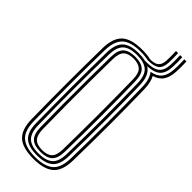

<svg xmlns="http://www.w3.org/2000/svg" viewBox="-297 -968 1013 1013"><g transform="rotate(45 209.5 -461.0)"><path d="M209.8 6.8Q128.2 6.8 92.3 -26.3Q56.5 -59.5 55.1 -135.6Q54.1 -211.2 53.5 -276.1Q52.9 -341.1 52.9 -402.2Q52.9 -463.4 53.5 -527.1Q54.1 -590.9 55.1 -664.1Q56.5 -740.6 92.4 -773.7Q128.4 -806.8 209.8 -806.8Q247 -806.8 274.5 -800Q308.1 -800 323.2 -813Q338.2 -826 340 -855.7Q340.7 -869.8 340.7 -889.9Q340.7 -910 339.7 -927.6H355.5Q356.5 -910.1 356.5 -890Q356.5 -870 355.8 -855.2Q353.5 -817 333.5 -802.2Q313.4 -787.5 268.2 -787.5Q243.6 -793.7 209.8 -793.7Q136.5 -793.7 104.4 -763.4Q72.4 -733.1 71 -663.7Q69.9 -603.5 69.3 -545.5Q68.6 -487.5 68.6 -425.7Q68.5 -363.9 69 -293Q69.5 -222.1 71 -136Q72.1 -63.9 106 -35.1Q140 -6.3 209.8 -6.3Q279.5 -6.3 313.3 -35.1Q347 -64 348.3 -136Q349.7 -204.8 350.3 -268.4Q351 -332 351.1 -394.8Q351.2 -457.6 350.6 -523.8Q349.9 -589.9 348.3 -663.7Q347.7 -694.4 341.3 -717.1Q334.8 -739.8 322.2 -755.2Q361.7 -762.3 380.4 -785.3Q399 -808.3 401.6 -850.3Q402.4 -861.7 402.6 -875.8Q402.8 -889.9 402.6 -903.7Q402.3 -917.5 401.6 -927.6H417.4Q418.1 -917.5 418.4 -903.7Q418.7 -889.8 418.4 -875.5Q418.2 -861.1 417.4 -849.5Q414.9 -807.6 398.1 -782.8Q381.3 -758 346.3 -747.7Q363.2 -716.2 364.2 -664.1Q365.6 -599 366.4 -536.2Q367.2 -473.5 367.2 -409.7Q367.2 -345.9 366.5 -278.2Q365.8 -210.5 364.2 -135.5Q362.5 -57 325.1 -25.1Q287.7 6.8 209.8 6.8ZM209.9 -32.4Q261.8 -32.4 288.6 -54.9Q315.5 -77.5 316.7 -136.7Q318 -204.2 318.7 -268.5Q319.4 -332.7 319.5 -396.5Q319.6 -460.2 318.9 -526.1Q318.3 -592.1 316.7 -663Q315.5 -721.3 289.4 -744.5Q263.2 -767.6 209.9 -767.6Q153.5 -767.6 128.6 -743.4Q103.8 -719.3 102.7 -663.4Q101.6 -598.6 100.9 -536.1Q100.3 -473.7 100.2 -410.3Q100.1 -346.8 100.7 -279.1Q101.4 -211.4 102.7 -136.4Q103.8 -80.9 128.6 -56.6Q153.4 -32.4 209.9 -32.4ZM209.9 -45.4Q162 -45.4 140.7 -66.7Q119.4 -88 118.5 -137.4Q117 -224.1 116.5 -310.3Q116 -396.5 116.5 -484.3Q117 -572.1 118.5 -662.9Q119.4 -714.5 142.1 -734.5Q164.9 -754.6 209.9 -754.6Q255.9 -754.6 277.8 -733.9Q299.7 -713.2 300.8 -662.7Q302.2 -598.8 303 -536.5Q303.8 -474.2 303.8 -410.7Q303.8 -347.1 303.2 -279.6Q302.5 -212 300.9 -137.3Q299.7 -86.1 277.5 -65.8Q255.3 -45.4 209.9 -45.4ZM209.9 -58.5Q247.5 -58.5 265.9 -76.3Q284.2 -94.1 285 -138.4Q286 -204 286.6 -266.6Q287.2 -329.2 287.3 -392.3Q287.3 -455.4 286.8 -521.8Q286.3 -588.3 285 -661.3Q284.2 -707.2 265.2 -724.4Q246.3 -741.5 209.9 -741.5Q171.8 -741.5 153.5 -723.9Q135.2 -706.2 134.3 -662.4Q133 -579.2 132.4 -496.2Q131.7 -413.2 132.2 -325Q132.6 -236.7 134.3 -137.4Q135.2 -95.1 152.8 -76.8Q170.5 -58.5 209.9 -58.5ZM209.9 -19.3Q145.3 -19.3 116.6 -46.4Q87.9 -73.5 86.8 -136Q85.8 -211.2 85.2 -276.1Q84.6 -341 84.6 -402.2Q84.6 -463.3 85.2 -527.1Q85.8 -590.8 86.8 -663.7Q87.9 -726.4 116.5 -753.5Q145 -780.7 209.9 -780.7Q238.5 -780.7 258.8 -775.7H275.1Q324.2 -775.7 346.4 -794.1Q368.7 -812.5 371 -854.8Q371.7 -870.2 371.7 -890.3Q371.7 -910.5 370.7 -927.6H386.5Q387.5 -909.6 387.5 -888.1Q387.5 -866.6 386.5 -851.5Q383.9 -807.3 361.2 -786.5Q338.5 -765.8 289.1 -763.5Q310.3 -750.4 321 -726.1Q331.6 -701.8 332.5 -663.4Q333.9 -601.4 334.7 -539Q335.5 -476.5 335.5 -411.9Q335.5 -347.2 334.8 -278.7Q334.1 -210.3 332.5 -136.4Q331.2 -71.1 300.9 -45.2Q270.7 -19.3 209.9 -19.3Z"/></g></svg>

Font: Big Shoulders Inline Text Thin
Style: Regular
Weight: 100
Designer: Patric King
Foundry: XO Type Co
Version: Version 2.002